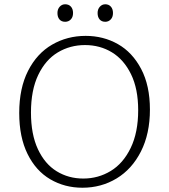

<svg xmlns="http://www.w3.org/2000/svg" viewBox="-20 -871 791 899"><path d="M70 -342Q70 -458 111.5 -539.5Q153 -621 224 -662Q295 -703 381 -703Q464 -703 532 -664.5Q600 -626 641 -548Q682 -470 682 -358Q682 -245 640 -162Q598 -79 526 -35.5Q454 8 366 8Q283 8 215.5 -31.5Q148 -71 109 -150Q70 -229 70 -342ZM627 -355Q627 -455 593.5 -523.5Q560 -592 504 -626Q448 -660 378 -660Q308 -660 250.5 -625.5Q193 -591 159 -520Q125 -449 125 -344Q125 -242 157.5 -172.5Q190 -103 245.5 -69Q301 -35 370 -35Q440 -35 498.5 -70.5Q557 -106 592 -178.5Q627 -251 627 -355ZM249 -810Q249 -828 259.5 -839.5Q270 -851 285 -851Q302 -851 312 -840Q322 -829 322 -810Q322 -791 311.5 -780Q301 -769 285 -769Q268 -769 258.5 -780Q249 -791 249 -810ZM437 -810Q437 -828 447.5 -839.5Q458 -851 473 -851Q489 -851 499 -840Q509 -829 509 -810Q509 -791 498.5 -780Q488 -769 473 -769Q456 -769 446.5 -780Q437 -791 437 -810Z"/></svg>

Font: Bitter Pro Light
Style: Regular
Weight: 300
Designer: Sol Matas, and Bitter project Authors
Foundry: Sol Matas
Version: Version 1.010